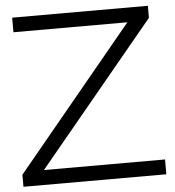

<svg xmlns="http://www.w3.org/2000/svg" viewBox="-52 -778 753 826"><g transform="rotate(-5 324.5 -364.5)"><path d="M16 0V-52L523 -666H31V-729H617V-677L110 -64H633V0Z"/></g></svg>

Font: BDO Grotesk Light
Style: Regular
Weight: 300
Designer: Deni Anggara
Foundry: Lokal Container
Version: Version 2.000